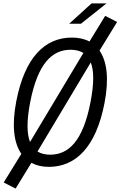

<svg xmlns="http://www.w3.org/2000/svg" viewBox="-20 -961 702 1119"><path d="M589 -360C616.5 -502 603.5 -603.5 560 -666L662.5 -833L593 -868.5L501.5 -719C472.5 -734.5 438 -742 399 -742C242.5 -742 125 -628.5 75 -371.5C47.5 -230 60.5 -127.5 104.5 -64.5L1.5 102.5L71 138L163 -12C191.5 3.5 226 11.5 264.5 11.5C421.5 11.5 539.5 -104 589 -360ZM507.5 -366C464 -140.5 381 -59.5 272.5 -59.5C243.5 -59.5 218.5 -65.5 198.5 -78L509 -597C528 -548.5 528.5 -474 507.5 -366ZM383 -822.5 513.5 -941H600.5L451.5 -822.5ZM155 -133.5C136 -182 135 -257 156 -366C200 -590.5 283 -671 391.5 -671C420.5 -671 445.5 -665 466 -652.5Z"/></svg>

Font: Monaspace Neon Light
Style: Italic
Weight: 300
Italic angle: -11°
Designer: Riley Cran & the Lettermatic Team
Foundry: Lettermatic
Version: Version 1.200 (Monaspace Neon)